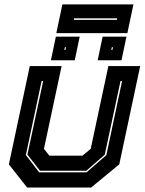

<svg xmlns="http://www.w3.org/2000/svg" viewBox="-20 -834 644 854"><path d="M100.5 0 19.5 -103 112.5 -540H254L175.5 -172L199.5 -141.5H346.5L383.5 -172L462 -540H603.5L510.5 -103L385.5 0ZM154 -67.5H365L453 -144L523 -473.5H516L446 -146L364 -74.5H158L102 -146.5L172 -473.5H165L95 -144.5ZM414.5 -566 436.5 -671H542.5L520.5 -566ZM206.5 -566 228.5 -671H334.5L312.5 -566ZM266 -612H271L273.5 -624H268.5ZM475 -612H480L482.5 -624H477.5ZM230.5 -686.5 257.5 -814.5H573.5L546.5 -686.5ZM308 -745.5H500L501.5 -752.5H309.5Z"/></svg>

Font: Tourney ExtraBold
Style: Italic
Weight: 800
Italic angle: -12°
Version: Version 1.015